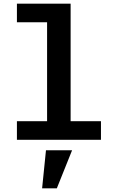

<svg xmlns="http://www.w3.org/2000/svg" viewBox="-20 -760 640 1044"><path d="M230 57H372L289 264H209ZM72 -101H236V-639H72V-740H364V-101H529V0H72Z"/></svg>

Font: IBM Plex Mono SemiBold
Style: Regular
Weight: 600
Monospace: yes
Designer: Mike Abbink, Paul van der Laan, Pieter van Rosmalen
Foundry: Bold Monday
Version: Version 2.3